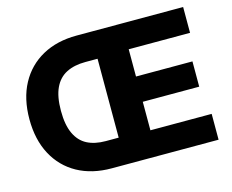

<svg xmlns="http://www.w3.org/2000/svg" viewBox="-101 -873 1227 1017"><g transform="rotate(-15 512.5 -364.0)"><path d="M392.6 0Q285.2 0 205.6 -43.9Q126 -87.9 82.3 -169.7Q38.6 -251.5 38.6 -363.3Q38.6 -476.1 82.5 -557.6Q126.5 -639.2 206.5 -683.3Q286.6 -727.5 394.5 -727.5H569.3V-580.1H403.3Q342.3 -580.1 299.3 -558.3Q256.3 -536.6 233.9 -489Q211.4 -441.4 211.4 -363.3Q211.4 -286.1 233.9 -238.3Q256.3 -190.4 298.1 -168.9Q339.8 -147.5 398.9 -147.5H566.9V0ZM470.2 0V-727.5H979V-585.9H642.6V-436.5H952.1V-297.9H642.6V-141.6H978.5V0Z"/></g></svg>

Font: Inter 16pt ExtraBold
Style: Regular
Weight: 800
Version: Version 4.001;git-66647c0bb